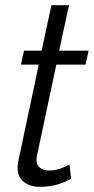

<svg xmlns="http://www.w3.org/2000/svg" viewBox="-20 -717 363 743"><path d="M48 -69Q48 -80 51 -94L130 -467H61L73 -521H141L179 -697H247L209 -521H323L311 -467H198L126 -128Q121 -106 121 -100Q121 -78 135 -67.5Q149 -57 169 -57Q196 -57 219 -66.5Q242 -76 249 -80L255 -25Q242 -16 208.5 -5Q175 6 135 6Q98 6 73 -12.5Q48 -31 48 -69Z"/></svg>

Font: Raleway
Style: Italic
Weight: 400
Italic angle: -12°
Designer: Matt McInerney, Pablo Impallari, Rodrigo Fuenzalida
Foundry: Matt McInerney, Pablo Impallari, Rodrigo Fuenzalida
Version: Version 4.026